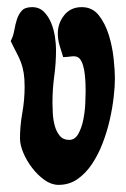

<svg xmlns="http://www.w3.org/2000/svg" viewBox="-20 -509 352 538"><path d="M70 -489Q90 -489 103 -476Q116 -463 123.5 -444.5Q131 -426 134 -405.5Q137 -385 137 -370Q137 -332 132 -295.5Q127 -259 127 -221Q127 -209 128 -191Q129 -173 133.5 -156.5Q138 -140 147.5 -128.5Q157 -117 174 -117Q190 -117 199.5 -134Q209 -151 213.5 -174Q218 -197 219 -219.5Q220 -242 220 -254Q220 -263 219.5 -275.5Q219 -288 217.5 -301.5Q216 -315 212.5 -326.5Q209 -338 203 -345Q195 -353 181 -351Q167 -349 157 -349Q152 -365 147 -381.5Q142 -398 142 -415Q142 -444 160 -466.5Q178 -489 209 -489Q239 -489 257 -466Q275 -443 285 -410.5Q295 -378 298.5 -344Q302 -310 302 -289Q302 -267 298.5 -236.5Q295 -206 287.5 -173Q280 -140 267.5 -107.5Q255 -75 237.5 -49Q220 -23 197 -7Q174 9 144 9Q124 9 105 -4.5Q86 -18 70.5 -38Q55 -58 45.5 -80.5Q36 -103 36 -121Q36 -156 42.5 -192.5Q49 -229 49 -266Q49 -288 46.5 -304Q44 -320 39 -333.5Q34 -347 26.5 -361Q19 -375 10 -394Q17 -407 20 -424Q23 -441 27.5 -455Q32 -469 41 -479Q50 -489 70 -489Z"/></svg>

Font: Reclame
Style: Regular
Weight: 400
Designer: Peter Wiegel
Foundry: Peter Wiegel
Version: Version 1.000